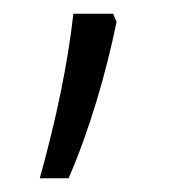

<svg xmlns="http://www.w3.org/2000/svg" viewBox="-20 -130 248 280"><path d="M150 -98 145 -110H87C79 -38 62 44 38 130H80C111 59 135 -25 150 -98Z"/></svg>

Font: Noto Sans Thai Looped Condensed Light
Style: Regular
Weight: 300
Width: 3
Designer: Sasikarn Vongin, Ben Mitchell
Foundry: The Fontpad Ltd
Version: Version 1.001